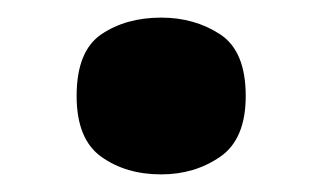

<svg xmlns="http://www.w3.org/2000/svg" viewBox="-20 -463 366 218"><path d="M163 -265Q123 -265 95 -285Q67 -305 67 -354Q67 -405 95 -424Q123 -443 163 -443Q201 -443 230 -424Q259 -405 259 -354Q259 -305 230 -285Q201 -265 163 -265Z"/></svg>

Font: Noto Serif Myanmar Black
Style: Regular
Weight: 900
Designer: Ben Mitchell and the Monotype Design Team
Foundry: Monotype Imaging Inc.
Version: Version 2.106; ttfautohint (v1.8.4.7-5d5b)